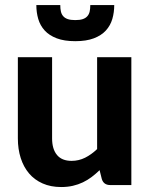

<svg xmlns="http://www.w3.org/2000/svg" viewBox="-20 -746 606 774"><path d="M509.5 -515.5V0H424.5Q398 0 390.5 -24L381.5 -60Q366 -45 349.5 -32.5Q333 -20 314.2 -11Q295.5 -2 273.8 3Q252 8 226.5 8Q184.5 8 151.8 -6.5Q119 -21 97 -47Q75 -73 63.5 -109Q52 -145 52 -188V-515.5H190V-188Q190 -145 209.8 -121.2Q229.5 -97.5 268.5 -97.5Q297.5 -97.5 323 -110.2Q348.5 -123 371.5 -145V-515.5ZM283.5 -580Q239 -580 208.8 -591.5Q178.5 -603 160.2 -623Q142 -643 134.2 -669.5Q126.5 -696 126.5 -725.5H223Q223 -711 225.5 -699.8Q228 -688.5 234.8 -680.8Q241.5 -673 253.2 -669Q265 -665 283.5 -665Q302 -665 313.8 -669Q325.5 -673 332.2 -680.8Q339 -688.5 341.5 -699.8Q344 -711 344 -725.5H440.5Q440.5 -696 432.8 -669.5Q425 -643 406.8 -623Q388.5 -603 358.2 -591.5Q328 -580 283.5 -580Z"/></svg>

Font: Lato 2
Style: Regular
Weight: 800
Designer: Lukasz Dziedzic with Adam Twardoch and Botio Nikoltchev
Foundry: tyPoland Lukasz Dziedzic
Version: Version 2.015; 2015-08-06; http://www.latofonts.com/